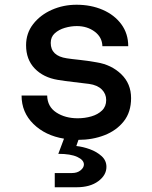

<svg xmlns="http://www.w3.org/2000/svg" viewBox="-20 -580 640 810"><path d="M211 210V150H284Q306 150 320 138.5Q334 127 334 114Q334 95 306 82Q278 69 226 69L250 5Q171 -8 121 -57Q71 -106 71 -177H179Q180 -130 217.5 -105.5Q255 -81 308 -81Q338 -81 365.5 -89Q393 -97 410.5 -114Q428 -131 428 -158Q428 -184 409.5 -202.5Q391 -221 356 -226Q324 -230 289.5 -234Q255 -238 224 -243Q163 -253 126.5 -291Q90 -329 90 -389Q90 -440 120 -478.5Q150 -517 198.5 -538.5Q247 -560 303 -560Q364 -560 413.5 -538.5Q463 -517 492 -477.5Q521 -438 521 -385H412Q411 -423 379.5 -446.5Q348 -470 304 -470Q279 -470 253.5 -462.5Q228 -455 211 -439.5Q194 -424 194 -399Q194 -344 262 -334Q281 -331 315 -327.5Q349 -324 388 -317Q450 -307 491.5 -267Q533 -227 533 -166Q533 -107 502 -68Q471 -29 420.5 -9.5Q370 10 311 10L302 36Q330 39 359 49.5Q388 60 408.5 78.5Q429 97 429 124Q429 159 394.5 184.5Q360 210 303 210Z"/></svg>

Font: Tiny SemiBold
Style: Regular
Weight: 600
Designer: Philipp Nurullin, Konstantin Bulenkov
Foundry: JetBrains
Version: Version 2.251; ttfautohint (v1.8.4.7-5d5b)